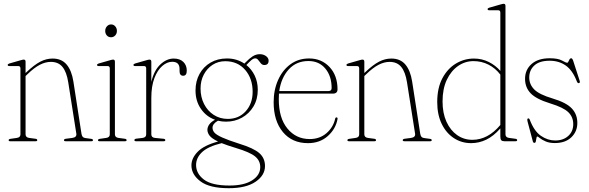

<svg xmlns="http://www.w3.org/2000/svg" viewBox="-20 -743 3096 1010"><path d="M114.5 -418.5V-359L119 -363Q160 -402 191.8 -418.5Q223.5 -435 256.5 -435Q304 -435 330.5 -403.5Q357 -372 366 -314.5L408.5 -40Q410 -30 414.5 -24Q419 -18 431.5 -16.5L460.5 -12.5Q469 -11.5 469 -5.5Q469 0 460.5 0H325.5Q316.5 0 316.5 -5.5Q316.5 -11.5 326 -13L360.5 -17.5Q384.5 -21 381.5 -40L339 -310Q330.5 -364 308.8 -390.8Q287 -417.5 247.5 -417.5Q219 -417.5 189.5 -402.2Q160 -387 125.5 -353.5L114.5 -343V-36.5Q114.5 -20 133.5 -17.5L167 -13Q176 -12 176 -5.5Q176 0 167.5 0H33.5Q25.5 0 25.5 -5.5Q25.5 -11 34 -12.5L68.5 -17.5Q87.5 -20 87.5 -36V-383Q87.5 -395.5 76 -395.5H29Q20.5 -395.5 20.5 -401.5Q20.5 -406 29 -409L90 -426.5Q100 -429.5 105 -429.5Q114.5 -429.5 114.5 -418.5Z M564 -547Q550.5 -547 542 -556.5Q533.5 -566 533.5 -580.5Q533.5 -594.5 542.5 -604.5Q551.5 -614.5 564 -614.5Q577.5 -614.5 586.2 -604.5Q595 -594.5 595 -580.5Q595 -566 586 -556.5Q577 -547 564 -547ZM584.5 -418.5V-36.5Q584.5 -20 603.5 -17.5L637 -13Q646 -12 646 -5.5Q646 0 637.5 0H503.5Q495.5 0 495.5 -5.5Q495.5 -11 504 -12.5L538.5 -17.5Q557.5 -20 557.5 -36V-383Q557.5 -395.5 546 -395.5H499Q490.5 -395.5 490.5 -401.5Q490.5 -406 499 -409L560 -426.5Q570 -429.5 575 -429.5Q584.5 -429.5 584.5 -418.5Z M776 -418.5V-312.5Q790.5 -373 823.5 -404Q856.5 -435 894 -435Q926.5 -435 944.5 -417.2Q962.5 -399.5 962.5 -371.5Q962.5 -344.5 943.5 -344.5Q924.5 -344.5 924.5 -369.5V-380.5Q924.5 -418 886 -418Q859 -418 833.8 -396.2Q808.5 -374.5 792.2 -332Q776 -289.5 776 -228V-36.5Q776 -19.5 795 -17.5L840.5 -13Q849.5 -12 849.5 -5.5Q849.5 0 841 0H695.5Q687 0 687 -6Q687 -12 696.5 -13.5L730 -17.5Q749 -20 749 -36V-383Q749 -395.5 737.5 -395.5H690.5Q682 -395.5 682 -401.5Q682 -406 690.5 -409L751.5 -426.5Q761.5 -429.5 766.5 -429.5Q776 -429.5 776 -418.5Z M1240 13.5Q1313.5 36 1343.8 62.2Q1374 88.5 1374 130.5Q1374 179.5 1324.2 213.2Q1274.5 247 1183.5 247Q1082.5 247 1034.8 211.2Q987 175.5 987 127Q987 89 1020 55.2Q1053 21.5 1127 1.5Q1094 -14.5 1082.8 -29Q1071.5 -43.5 1071 -59.5Q1071.5 -91.5 1111 -113Q1065 -129.5 1036.8 -170.5Q1008.5 -211.5 1008.5 -267Q1008.5 -316 1029.5 -354Q1050.5 -392 1087.8 -413.8Q1125 -435.5 1174 -435.5Q1225.5 -435.5 1265.5 -408.5L1272 -415Q1291 -435 1308.8 -446.5Q1326.5 -458 1346.5 -458Q1365.5 -458 1379.2 -448Q1393 -438 1393 -424Q1393 -401 1370.5 -401Q1359.5 -401 1352.2 -409.8Q1345 -418.5 1338.5 -427.2Q1332 -436 1323 -436Q1313 -436 1302 -426.5Q1291 -417 1276 -401Q1303.5 -379 1319.8 -345.5Q1336 -312 1336 -270.5Q1336 -221 1313.5 -183.2Q1291 -145.5 1253 -124.2Q1215 -103 1169 -103Q1147 -103 1126.5 -108Q1098 -92 1098 -71Q1098 -57 1108.2 -45.2Q1118.5 -33.5 1148.8 -19.8Q1179 -6 1240 13.5ZM1165 -421Q1127.5 -421 1098.2 -402Q1069 -383 1052 -350.5Q1035 -318 1035 -277.5Q1035 -232 1053.5 -195.8Q1072 -159.5 1104.5 -138.5Q1137 -117.5 1178.5 -117.5Q1236.5 -117.5 1272.8 -158Q1309 -198.5 1309 -260Q1309 -330 1269.5 -375.5Q1230 -421 1165 -421ZM1011.5 125Q1011.5 170 1052.5 201.5Q1093.5 233 1187.5 233Q1263.5 233 1306.2 205.8Q1349 178.5 1349 136Q1349 102 1321.8 79.8Q1294.5 57.5 1221 35.5Q1176 22 1146 10Q1074.5 27.5 1043 57.2Q1011.5 87 1011.5 125Z M1755.5 -273Q1755.5 -250.5 1730.5 -250.5H1447.5Q1446.5 -236 1446.5 -221Q1446.5 -122 1492 -66.8Q1537.5 -11.5 1609 -11.5Q1661.5 -11.5 1697.2 -42.2Q1733 -73 1743 -118Q1744.5 -125.5 1750 -125.5Q1757 -125.5 1755.5 -116.5Q1746 -64.5 1704.2 -27.2Q1662.5 10 1600 10Q1516.5 10 1468 -48.5Q1419.5 -107 1419.5 -205Q1419.5 -270 1442.8 -322Q1466 -374 1507.8 -404.8Q1549.5 -435.5 1606 -435.5Q1671 -435.5 1713.2 -390.8Q1755.5 -346 1755.5 -273ZM1602.5 -422Q1539 -422 1499 -378Q1459 -334 1449 -264H1708Q1724.5 -264 1724.5 -280Q1724.5 -342.5 1691.5 -382.2Q1658.5 -422 1602.5 -422Z M1896.5 -418.5V-359L1901 -363Q1942 -402 1973.8 -418.5Q2005.5 -435 2038.5 -435Q2086 -435 2112.5 -403.5Q2139 -372 2148 -314.5L2190.5 -40Q2192 -30 2196.5 -24Q2201 -18 2213.5 -16.5L2242.5 -12.5Q2251 -11.5 2251 -5.5Q2251 0 2242.5 0H2107.5Q2098.5 0 2098.5 -5.5Q2098.5 -11.5 2108 -13L2142.5 -17.5Q2166.5 -21 2163.5 -40L2121 -310Q2112.5 -364 2090.8 -390.8Q2069 -417.5 2029.5 -417.5Q2001 -417.5 1971.5 -402.2Q1942 -387 1907.5 -353.5L1896.5 -343V-36.5Q1896.5 -20 1915.5 -17.5L1949 -13Q1958 -12 1958 -5.5Q1958 0 1949.5 0H1815.5Q1807.5 0 1807.5 -5.5Q1807.5 -11 1816 -12.5L1850.5 -17.5Q1869.5 -20 1869.5 -36V-383Q1869.5 -395.5 1858 -395.5H1811Q1802.5 -395.5 1802.5 -401.5Q1802.5 -406 1811 -409L1872 -426.5Q1882 -429.5 1887 -429.5Q1896.5 -429.5 1896.5 -418.5Z M2280 -206Q2280 -280.5 2307.2 -331.5Q2334.5 -382.5 2378.5 -408.8Q2422.5 -435 2473 -435Q2515.5 -435 2551.2 -417Q2587 -399 2612 -370V-676.5Q2612 -689 2600.5 -689H2553.5Q2545 -689 2545 -695Q2545 -700 2553.5 -702.5L2614.5 -720Q2624.5 -723 2629.5 -723Q2639 -723 2639 -712V-36.5Q2639 -20 2658 -17.5L2691.5 -13Q2700.5 -12 2700.5 -5.5Q2700.5 0 2692 0H2633.5Q2622 0 2617 -5.2Q2612 -10.5 2612 -25V-67.5Q2576 -26.5 2537.8 -8.2Q2499.5 10 2458.5 10Q2408 10 2367.5 -16.5Q2327 -43 2303.5 -91.5Q2280 -140 2280 -206ZM2308 -209.5Q2308 -148 2328.5 -102.8Q2349 -57.5 2384.5 -32.5Q2420 -7.5 2465 -7.5Q2546.5 -7.5 2612 -85.5V-350.5Q2586.5 -384 2550 -402.8Q2513.5 -421.5 2470.5 -421.5Q2426.5 -421.5 2389.5 -395.8Q2352.5 -370 2330.2 -322.8Q2308 -275.5 2308 -209.5Z M2900.5 -4Q2943 -4 2969.2 -27.8Q2995.5 -51.5 2995.5 -90Q2995.5 -127.5 2969.5 -152.8Q2943.5 -178 2874.5 -199Q2801 -221.5 2771.5 -252.2Q2742 -283 2742 -328.5Q2742 -376 2776.2 -406.2Q2810.5 -436.5 2871.5 -436.5Q2915 -436.5 2936 -424.8Q2957 -413 2963.5 -413Q2968.5 -413 2973 -424.8Q2977.5 -436.5 2984.5 -436.5Q2990 -436.5 2994 -427L3028.5 -320.5Q3032.5 -309 3027.5 -306.5Q3019.5 -302.5 3014.5 -314.5Q2992.5 -372.5 2956.5 -398Q2920.5 -423.5 2871 -423.5Q2818 -423.5 2791 -398.8Q2764 -374 2764 -335.5Q2764 -299.5 2790 -272.8Q2816 -246 2887 -225Q2959 -203.5 2988 -172.5Q3017 -141.5 3017 -96.5Q3017 -51 2985.5 -20.8Q2954 9.5 2898.5 9.5Q2870 9.5 2850.5 1Q2831 -7.5 2820.2 -16.2Q2809.5 -25 2806.5 -25Q2803 -25 2801.8 -16.5Q2800.5 -8 2798.8 0.2Q2797 8.5 2791.5 8.5Q2785 8.5 2783 1L2756 -100.5Q2751.5 -117 2756.5 -119.5Q2763.5 -123 2767.5 -111.5Q2790 -53 2825.5 -28.5Q2861 -4 2900.5 -4Z"/></svg>

Font: Fraunces 144pt Soft Thin
Style: Regular
Weight: 100
Version: Version 1.000;[0bf87f6ff]